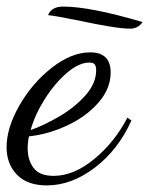

<svg xmlns="http://www.w3.org/2000/svg" viewBox="-34 -519 453 583"><path d="M-14 -72Q-14 -131 25 -199Q64 -267 123.5 -313.5Q183 -360 240 -360Q302 -360 302 -299Q302 -250 265 -207.5Q228 -165 170 -138Q112 -111 54 -105Q50 -88 50 -69Q50 -33 68 -9Q86 15 129 15Q190 15 252 -36Q314 -87 353 -162L365 -153Q325 -64 254 -10Q183 44 108 44Q49 44 17.5 11.5Q-14 -21 -14 -72ZM258 -306Q258 -318 253.5 -323.5Q249 -329 237 -329Q206 -329 169.5 -298Q133 -267 102.5 -219Q72 -171 59 -124Q101 -139 147 -166Q193 -193 225.5 -229.5Q258 -266 258 -306ZM213 -455Q134 -471 112 -473Q122 -499 158 -499Q240 -499 399 -452Q385 -432 361 -432Q338 -432 296 -439Q254 -446 213 -455Z"/></svg>

Font: Dancing Script
Style: Regular
Weight: 400
Designer: Pablo Impallari
Foundry: Pablo Impallari
Version: Version 2.000